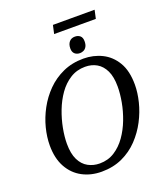

<svg xmlns="http://www.w3.org/2000/svg" viewBox="-176 -1122 1094 1255"><g transform="rotate(-20 371.0 -494.5)"><path d="M328 -941 341 -1000H631L618 -941ZM445 -766Q423 -766 409 -778.5Q395 -791 395 -816Q395 -845 409.5 -862Q424 -879 449 -879Q471 -879 485 -867Q499 -855 499 -829Q499 -806 491 -792Q483 -778 470.5 -772Q458 -766 445 -766ZM314 11Q240 11 180.5 -20.5Q121 -52 86.5 -114Q52 -176 52 -266Q52 -324 68 -387Q84 -450 116.5 -510Q149 -570 197 -618.5Q245 -667 309 -696Q373 -725 452 -725Q521 -725 580 -696Q639 -667 675 -606.5Q711 -546 711 -450Q711 -395 695.5 -332Q680 -269 648.5 -208.5Q617 -148 569.5 -98Q522 -48 458 -18.5Q394 11 314 11ZM320 -44Q378 -44 423.5 -73Q469 -102 502.5 -149.5Q536 -197 558 -254.5Q580 -312 590.5 -370Q601 -428 601 -477Q601 -545 580.5 -587.5Q560 -630 525 -650.5Q490 -671 444 -671Q386 -671 340 -642Q294 -613 260.5 -565.5Q227 -518 205 -460.5Q183 -403 172 -345Q161 -287 161 -238Q161 -170 182 -127Q203 -84 239.5 -64Q276 -44 320 -44Z"/></g></svg>

Font: Noto Serif
Style: Italic
Weight: 400
Italic angle: -12°
Designer: Monotype Design Team
Foundry: Monotype Imaging Inc.
Version: Version 2.013